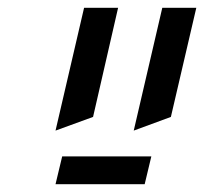

<svg xmlns="http://www.w3.org/2000/svg" viewBox="-20 -620 522 491"><path d="M139 -220H367L350 -149H122ZM195 -600H282L218 -321L122 -286ZM395 -600H482L417 -321L322 -286Z"/></svg>

Font: Miedinger
Style: Italic
Weight: 400
Italic angle: -13°
Version: Version 001.000